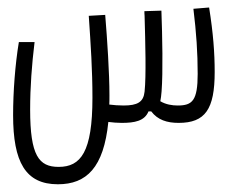

<svg xmlns="http://www.w3.org/2000/svg" viewBox="-20 -323 626 507"><path d="M132.8 163.6C208.5 163.6 253.9 119.6 266.1 -1C277.3 0.5 290 1.5 301.3 1.5C335.4 1.5 361.8 -3.4 372.1 -28.8H379.4C396.5 -6.3 420.9 1.5 451.7 1.5C522 1.5 546.9 -34.7 546.9 -132.8C546.9 -183.6 543 -235.4 532.2 -303.2L490.7 -299.8C498.5 -235.8 502 -184.1 502 -127.9C502 -57.1 487.8 -44.4 449.2 -44.4C435.1 -44.4 418 -46.9 403.3 -55.7C404.8 -62.5 405.8 -70.8 406.7 -82C410.6 -132.8 408.7 -226.6 406.2 -294.9L361.3 -293.5C361.3 -289.6 361.3 -285.6 361.8 -281.2C363.8 -210.4 366.2 -122.1 361.8 -81.1C358.9 -53.2 342.8 -44.4 306.2 -44.4C292.5 -44.4 281.2 -45.4 268.6 -46.9C269 -55.2 269 -63.5 269 -71.8C269 -129.9 263.2 -218.3 257.8 -283.7L214.4 -281.2C219.7 -203.1 224.1 -138.7 224.1 -64.9C224.1 78.6 193.4 117.7 134.8 117.7C82.5 117.7 59.6 87.9 59.6 -33.7C59.6 -93.3 64 -151.9 71.3 -211.9H29.8C20 -152.8 14.6 -80.6 14.6 -19C14.6 105 47.4 163.6 132.8 163.6Z"/></svg>

Font: Cascadia Code PL ExtraLight
Style: Regular
Weight: 200
Monospace: yes
Designer: Aaron Bell
Foundry: Saja Typeworks
Version: Version 2404.023